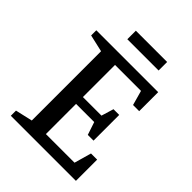

<svg xmlns="http://www.w3.org/2000/svg" viewBox="-215 -862 972 972"><g transform="rotate(45 271.5 -376.0)"><path d="M37 0V-37L129 -58V-554L37 -575V-612H480V-476H436L414 -555H228V-325H361L381 -391H422V-207H381L358 -276H228V-60H433L459 -152H503V0ZM180 -691V-752H404V-691Z"/></g></svg>

Font: Manuale Medium
Style: Regular
Weight: 500
Designer: Eduardo Tunni / Pablo Cosgaya
Foundry: Eduardo Tunni / Pablo Cosgaya
Version: Version 1.002